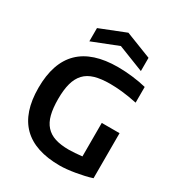

<svg xmlns="http://www.w3.org/2000/svg" viewBox="-228 -1128 1182 1281"><g transform="rotate(30 363.0 -487.5)"><path d="M428 11Q46 11 46 -368Q46 -753 438 -753Q492 -753 550.5 -746Q609 -739 657 -727V-606Q588 -620 539 -625Q490 -630 448 -630Q379 -630 331 -616Q283 -602 253.5 -570.5Q224 -539 210.5 -489.5Q197 -440 197 -369Q197 -299 209.5 -250Q222 -201 250 -170Q278 -139 321.5 -125Q365 -111 428 -111Q448 -111 475 -113Q502 -115 529 -118V-376H666V-29Q639 -20 607.5 -13Q576 -6 544 -0.5Q512 5 482 8Q452 11 428 11ZM185 -908 382 -986 582 -908V-806L383 -884L185 -806Z"/></g></svg>

Font: Encode Sans Wide
Style: SemiBold
Weight: 600
Designer: Pablo Impallari, Andres Torresi
Foundry: Pablo Impallari, Andres Torresi
Version: Version 1.000; ttfautohint (v1.00) -l 8 -r 50 -G 200 -x 14 -